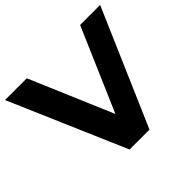

<svg xmlns="http://www.w3.org/2000/svg" viewBox="-173 -896 1092 1092"><g transform="rotate(-45 373.5 -350.0)"><path d="M293 0 -9 -700H166L430 -80H327L595 -700H756L453 0Z"/></g></svg>

Font: MOST Montserrat
Style: Bold
Weight: 700
Designer: Julieta Ulanovsky
Foundry: Julieta Ulanovsky
Version: Version 8.000;March 11, 2024;FontCreator 15.0.0.2926 64-bit